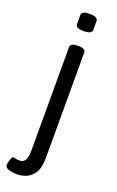

<svg xmlns="http://www.w3.org/2000/svg" viewBox="-184 -744 607 999"><g transform="rotate(20 119.5 -245.0)"><path d="M60 212Q47 212 30.5 210Q14 208 2 202Q-10 196 -10 182Q-10 178 -7.5 166.5Q-5 155 -0.5 145Q4 135 11 135Q16 135 22.5 137.5Q29 140 47 140Q62 140 73.5 126.5Q85 113 85 72V-503Q85 -525 125 -525H129Q169 -525 169 -503V80Q169 136 150.5 164Q132 192 106.5 202Q81 212 60 212ZM127 -607Q104 -607 93.5 -612.5Q83 -618 83 -629V-680Q83 -690 93.5 -696Q104 -702 129 -702Q152 -702 162.5 -696Q173 -690 173 -680V-629Q173 -619 162.5 -613Q152 -607 127 -607Z"/></g></svg>

Font: Asap Condensed VF Beta
Style: Regular
Weight: 400
Designer: Pablo Cosgaya
Foundry: Omnibus-Type
Version: Version 1.008